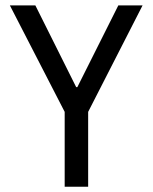

<svg xmlns="http://www.w3.org/2000/svg" viewBox="-20 -707 578 727"><path d="M224.9 0V-283.4L17.4 -686.5H113.9L268.4 -377.2H272.9L428 -686.5H519.8L313.8 -283.4V0Z"/></svg>

Font: Archivo SemiBold Condensed
Style: Regular
Weight: 600
Width: 3
Version: Version 2.001